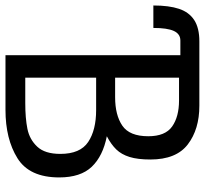

<svg xmlns="http://www.w3.org/2000/svg" viewBox="-122 -722 765 718"><g transform="rotate(90 261.0 -362.5)"><path d="M498 -542Q498 -494.5 488.5 -464Q479 -433.5 460.2 -414.2Q441.5 -395 411 -379Q485 -364.5 525 -322.8Q565 -281 565 -201Q565 -89.5 493.2 -44.8Q421.5 0 312 0H108V-654H53Q28.5 -654 17.2 -629.5Q6 -605 6 -553H-78Q-78 -611.5 -65.5 -649Q-53 -686.5 -23.5 -705.8Q6 -725 56 -725H297Q385 -725 441.5 -681.8Q498 -638.5 498 -542ZM477 -205Q477 -279.5 432.5 -309.2Q388 -339 313 -339H192V-74H287Q343.5 -74 383.2 -82Q423 -90 450 -118.8Q477 -147.5 477 -205ZM411 -534Q411 -597.5 374.5 -623.2Q338 -649 277 -649H192V-410H265Q332 -410 371.5 -437Q411 -464 411 -534Z"/></g></svg>

Font: JuliaMono
Style: Regular
Weight: 400
Monospace: yes
Designer: cormullion
Foundry: corm
Version: Version 0.055; ttfautohint (v1.8.4)